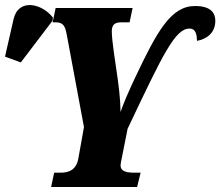

<svg xmlns="http://www.w3.org/2000/svg" viewBox="-109 -746 879 766"><path d="M-26 -497 101 -664 102 -676C58 -733 -36 -754 -55 -669L-89 -520ZM95 0H438L452 -57H431C397 -57 372 -61 372 -87C372 -93 374 -100 377 -116L400 -232C542 -532 590 -632 647 -632C673 -632 676 -607 677 -583C715 -590 750 -614 750 -663C750 -691 736 -722 669 -722C573 -722 518 -622 430 -436C406 -386 380 -325 372 -299C371 -358 364 -408 356 -463L346 -532C341 -569 337 -600 337 -621C337 -644 346 -657 374 -657H408L420 -714H113L101 -657H112C143 -657 151 -644 158 -604L226 -239L204 -116C196 -67 165 -57 132 -57H107Z"/></svg>

Font: Noto Serif ExtraCondensed Black
Style: Italic
Weight: 900
Width: 2
Italic angle: -12°
Designer: Monotype Design Team
Foundry: Monotype Imaging Inc.
Version: Version 2.014